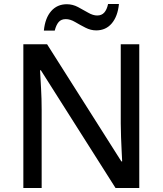

<svg xmlns="http://www.w3.org/2000/svg" viewBox="-20 -934 808 954"><path d="M672 0H554L183 -585H179Q181 -547 184 -495Q187 -443 187 -389V0H96V-714H214L583 -132H587Q586 -150 584.5 -182.5Q583 -215 581.5 -252Q580 -289 580 -321V-714H672ZM198 -782Q204 -844 234 -878.5Q264 -913 312 -913Q341 -913 367.5 -899Q394 -885 418 -871Q442 -857 463 -857Q485 -857 498 -871.5Q511 -886 517 -914H571Q565 -853 535.5 -818Q506 -783 458 -783Q431 -783 404.5 -796.5Q378 -810 353.5 -824.5Q329 -839 307 -839Q284 -839 271.5 -824.5Q259 -810 252 -782Z"/></svg>

Font: Noto Sans Sundanese Medium
Style: Regular
Weight: 500
Version: Version 2.003